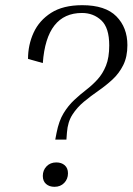

<svg xmlns="http://www.w3.org/2000/svg" viewBox="-20 -710 511 740"><path d="M236 -172H193L198 -198Q207 -244 225 -273.5Q243 -303 266 -324.5Q289 -346 312.5 -364Q336 -382 356 -404Q376 -426 388.5 -457Q401 -488 401 -535Q401 -603 370.5 -631.5Q340 -660 296 -660Q159 -660 145 -467L88 -483Q88 -537 109.5 -584Q131 -631 177 -660.5Q223 -690 297 -690Q386 -690 428.5 -647Q471 -604 471 -536Q471 -491 455 -459Q439 -427 413.5 -403.5Q388 -380 359 -360Q330 -340 303.5 -318Q277 -296 259 -268Q241 -240 238 -199ZM190 10Q170 10 157.5 -1Q145 -12 145 -32Q145 -54 159.5 -69Q174 -84 197 -84Q217 -84 229.5 -73Q242 -62 242 -42Q242 -20 227.5 -5Q213 10 190 10Z"/></svg>

Font: Inria Serif Light
Style: Italic
Weight: 300
Italic angle: -10°
Designer: Black Foundry Team
Foundry: Black Foundry
Version: Version 1.000; ttfautohint (v1.8.3)